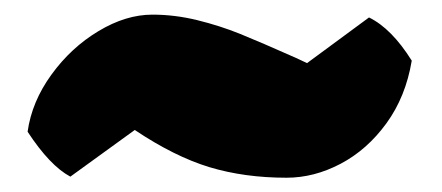

<svg xmlns="http://www.w3.org/2000/svg" viewBox="-20 -425 610 265"><path d="M190.4 -404.8Q221.2 -404.8 252.2 -397.2Q283.2 -389.6 311.5 -378.2Q339.8 -366.7 388.2 -345.2L403.8 -337.9L489.3 -400.9Q520.5 -385.7 548.3 -341.3Q540 -291.5 513.4 -254.9Q486.8 -218.3 450.2 -199Q413.6 -179.7 375.5 -179.7Q317.4 -179.7 269 -194.3Q220.7 -209 166 -245.6L77.1 -181.2Q48.8 -196.3 18.1 -243.2Q23.9 -284.7 51 -322Q78.1 -359.4 116 -382.1Q153.8 -404.8 190.4 -404.8Z"/></svg>

Font: Kavoon
Style: Regular
Weight: 400
Designer: Viktoriya Grabowska
Foundry: Viktoriya Grabowska
Version: Version 1.004; ttfautohint (v1.4.1)